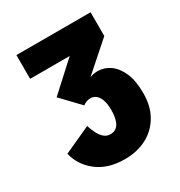

<svg xmlns="http://www.w3.org/2000/svg" viewBox="-168 -817 886 945"><g transform="rotate(-30 275.0 -344.5)"><path d="M270 11Q174 11 113.5 -36Q53 -83 36.5 -154L189 -223.5Q195.5 -203.5 205.5 -182Q215.5 -160.5 231 -145.8Q246.5 -131 269 -131Q331.5 -131 331.5 -234Q331.5 -281.5 315 -307.8Q298.5 -334 270.5 -334Q258 -334 246.8 -329.5Q235.5 -325 227.5 -318.5L129.5 -421L287 -565H62V-700H483.5V-565L321.5 -422Q326.5 -425 339 -428.5Q351.5 -432 368 -432Q406 -432 438 -409.2Q470 -386.5 489.8 -341Q509.5 -295.5 509.5 -226.5Q509.5 -151 478 -97.8Q446.5 -44.5 392.5 -16.8Q338.5 11 270 11Z"/></g></svg>

Font: Trispace SemiCondensed ExtraBold
Style: Regular
Weight: 800
Width: 4
Designer: Tyler Finck
Foundry: Etcetera Type Company
Version: Version 1.210; ttfautohint (v1.8.3)